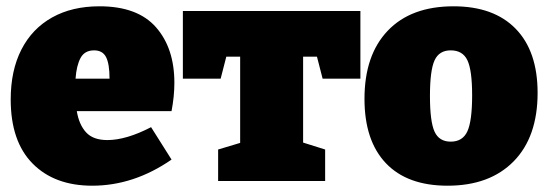

<svg xmlns="http://www.w3.org/2000/svg" viewBox="-20 -575 1742 610"><path d="M525 -222H224Q231 -179 253.5 -154.5Q276 -130 321 -130Q381 -130 460 -171L525 -68Q405 15 273 15Q153 15 83.5 -55.5Q14 -126 14 -259Q14 -351 48 -417.5Q82 -484 145.5 -519.5Q209 -555 296 -555Q417 -555 475.5 -488.5Q534 -422 534 -312Q534 -269 525 -222ZM220 -325H328Q328 -372 317 -393.5Q306 -415 279 -415Q249 -415 236 -391Q223 -367 220 -325Z M1005 -325 987 -395H943V-122L1013 -100V0H673V-100L743 -121V-395H699L681 -325H561V-540H1125V-325Z M1688 -280Q1688 -140 1612 -62.5Q1536 15 1402 15Q1274 15 1206 -56.5Q1138 -128 1138 -261Q1138 -400 1212 -477.5Q1286 -555 1421 -555Q1549 -555 1618.5 -483.5Q1688 -412 1688 -280ZM1346 -270Q1346 -189 1360.5 -157Q1375 -125 1412 -125Q1450 -125 1465 -158Q1480 -191 1480 -272Q1480 -352 1465 -383.5Q1450 -415 1412 -415Q1375 -415 1360.5 -383Q1346 -351 1346 -270Z"/></svg>

Font: Bitter Pro Black
Style: Regular
Weight: 900
Designer: Sol Matas, and Bitter project Authors
Foundry: Sol Matas
Version: Version 1.010